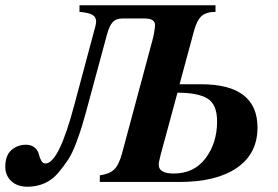

<svg xmlns="http://www.w3.org/2000/svg" viewBox="-79 -689 1053 727"><path d="M601 -370H682Q896 -370 896 -206Q896 -107 818 -53.5Q740 0 601 0H299V-25Q335 -30 353 -47Q371 -64 383 -108L498 -536Q507 -570 508 -594Q508 -619 469 -619H384Q360 -619 347.5 -605Q335 -591 326 -558L247 -266Q237 -230 230.5 -208.5Q224 -187 209.5 -148Q195 -109 179 -84.5Q163 -60 141 -34Q119 -8 89.5 5Q60 18 25 18Q-14 18 -36.5 -3.5Q-59 -25 -59 -57Q-59 -101 -35.5 -121Q-12 -141 19 -141Q40 -141 52.5 -130Q65 -119 68 -105.5Q71 -92 77 -81Q83 -70 93 -70Q144 -70 203 -294L282 -589Q285 -600 285 -608Q285 -624 271.5 -632.5Q258 -641 222 -644V-669H737V-644Q701 -644 683.5 -627.5Q666 -611 655 -570ZM593 -338 529 -102Q522 -75 522 -65Q522 -32 579 -32Q656 -32 699.5 -90Q743 -148 743 -229Q743 -294 706.5 -316Q670 -338 593 -338Z"/></svg>

Font: STIX MathJax Alphabets
Style: Bold Italic
Weight: 700
Italic angle: -16.33°
Designer: MicroPress Inc., with final additions and corrections provided by Coen Hoffman, Elsevier (retired)
Version: Version 1.1.1